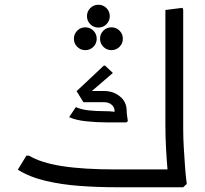

<svg xmlns="http://www.w3.org/2000/svg" viewBox="-20 -788 861 808"><path d="M468 0Q393 0 316.5 -5.5Q240 -11 172 -27Q104 -43 55 -74L91 -133H102Q152 -103 241 -89Q330 -75 468 -75H686V0ZM676 -305V-746L748 -755L751 -747V-305ZM685 0 688 -42Q688 -42 685 -74.5Q682 -107 679 -158Q676 -209 676 -265V-353L748 -362L751 -354V-247Q751 -206 753.5 -165Q756 -124 758.5 -89.5Q761 -55 763.5 -34.5Q766 -14 766 -14L751 0ZM590 0V-75H696V0ZM590 0Q579 0 574.5 -11Q570 -22 570 -38Q570 -55 574.5 -65Q579 -75 590 -75ZM340 -382 302 -404 417 -512H422L455 -481ZM426 -273Q388 -273 343.5 -277.5Q299 -282 271 -295L299 -337H300Q322 -327 353.5 -323.5Q385 -320 426 -320ZM331 -358 302 -405H418V-358ZM426 -273V-320Q441 -320 454 -318.5Q467 -317 467 -317V-273ZM466 -273Q464 -287 463 -299.5Q462 -312 462 -322H513Q513 -312 515 -300Q517 -288 518 -278L512 -273ZM462 -322Q462 -337 449.5 -347.5Q437 -358 418 -358H342V-363L347 -405H418Q457 -405 485 -382Q513 -359 513 -322ZM339 -577Q319 -577 305 -591Q291 -605 291 -625Q291 -645 305 -659Q319 -673 339 -673Q359 -673 373 -659Q387 -645 387 -625Q387 -605 373 -591Q359 -577 339 -577ZM449 -577Q429 -577 415 -591Q401 -605 401 -625Q401 -645 415 -659Q429 -673 449 -673Q469 -673 483 -659Q497 -645 497 -625Q497 -605 483 -591Q469 -577 449 -577ZM394 -672Q374 -672 360 -686Q346 -700 346 -720Q346 -740 360 -754Q374 -768 394 -768Q414 -768 428 -754Q442 -740 442 -720Q442 -700 428 -686Q414 -672 394 -672Z"/></svg>

Font: Fustat
Style: Regular
Weight: 400
Designer: Mohamed Gaber, Khaled Hosny, Laura Garcia Mut
Foundry: Kief Type Foundry, Alif Type Foundry, Hard Type Foundry
Version: Version 1.007